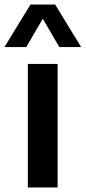

<svg xmlns="http://www.w3.org/2000/svg" viewBox="-58 -828 379 848"><path d="M65 0V-545.5H196.5V0ZM300.5 -620H204L131 -745.5L58 -620H-38.5L76.5 -808H185.5Z"/></svg>

Font: Encode Sans SemiBold
Style: Regular
Weight: 600
Designer: Multiple Designers
Foundry: Impallari Type
Version: Version 2.000